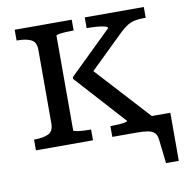

<svg xmlns="http://www.w3.org/2000/svg" viewBox="-78 -612 819 842"><g transform="rotate(-10 331.5 -191.5)"><path d="M129 -104V-433Q129 -467 106.5 -478Q84 -489 45 -489H42V-537H296V-489H291Q277 -489 260 -488Q243 -487 230.5 -485Q218 -483 218 -479V-58Q218 -55 230.5 -52.5Q243 -50 260 -49Q277 -48 291 -48H296V0H42V-48H45Q84 -48 106.5 -59Q129 -70 129 -104ZM574 0H382V-48H387Q402 -48 418.5 -49Q435 -50 446.5 -52.5Q458 -55 458 -58L257 -280V-288L447 -473Q447 -479 433 -482.5Q419 -486 399.5 -487.5Q380 -489 364 -489H354V-537H617V-489H607Q587 -489 569 -485.5Q551 -482 535.5 -472.5Q520 -463 503 -447L323 -272L327 -324L574 -54ZM480 0V-60H651V154H594L582 48Q580 28 570 17.5Q560 7 540.5 3.5Q521 0 489 0Z"/></g></svg>

Font: Roboto Serif
Style: Regular
Weight: 400
Designer: Greg Gazdowicz
Foundry: Commercial Type
Version: Version 1.008